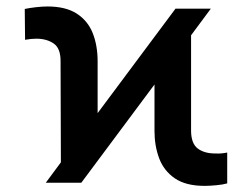

<svg xmlns="http://www.w3.org/2000/svg" viewBox="-20 -573 790 602"><path d="M123.5 0 170.9 -64 169.9 -380.4Q170.4 -421.4 148.4 -436.5Q126.5 -451.7 93.8 -451.7Q77.6 -451.7 58.6 -448.2L57.6 -544.9Q71.3 -547.9 91.8 -550.3Q112.3 -552.7 128.9 -552.7Q186 -552.7 220.7 -530.3Q255.4 -507.8 270.8 -469Q286.1 -430.2 286.1 -380.4V-218.3L530.3 -545.9H641.1L579.1 -462.4V-162.1Q579.6 -122.1 600.8 -106.7Q622.1 -91.3 656.7 -91.8Q664.1 -91.3 673.6 -92Q683.1 -92.8 692.4 -94.7V2Q679.2 5.9 658.2 7.8Q637.2 9.8 621.6 9.8Q562.5 9.8 528.1 -13.9Q493.7 -37.6 479 -76.7Q464.4 -115.7 464.4 -162.6V-308.1L234.9 0Z"/></svg>

Font: Inter Semi Bold
Style: Regular
Weight: 600
Designer: Rasmus Andersson
Foundry: rsms
Version: Version 4.000;git-e0f93cc